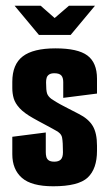

<svg xmlns="http://www.w3.org/2000/svg" viewBox="-20 -645 382 671"><path d="M31 -625H122L171 -582L221 -625H312L227 -523H116ZM166 6Q90 6 56.5 -23.5Q23 -53 23 -106V-167L140 -182V-113Q140 -104 142 -96.5Q144 -89 150.5 -84.5Q157 -80 170 -80Q185 -80 192.5 -87.5Q200 -95 200 -113Q200 -148 197 -164Q194 -180 173 -190Q165 -195 155 -200Q145 -205 134.5 -211Q124 -217 114 -222Q104 -227 96 -232Q64 -250 48.5 -267Q33 -284 28 -301Q23 -318 23 -337V-359Q23 -420 59.5 -448Q96 -476 174 -476Q252 -476 285.5 -451Q319 -426 319 -370V-318L201 -303V-358Q201 -374 194 -381.5Q187 -389 170 -389Q158 -389 151.5 -384.5Q145 -380 143 -373Q141 -366 141 -357Q141 -329 144.5 -318.5Q148 -308 160 -299Q166 -295 177.5 -288Q189 -281 208.5 -271Q228 -261 255 -247Q289 -230 304 -205Q319 -180 319 -136V-118Q319 -55 286.5 -24.5Q254 6 166 6Z"/></svg>

Font: Smooch Sans ExtraBold
Style: Regular
Weight: 800
Designer: Robert E. Leuschke
Foundry: Robert E. Leuschke
Version: Version 1.010